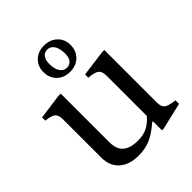

<svg xmlns="http://www.w3.org/2000/svg" viewBox="-217 -905 1043 1043"><g transform="rotate(-45 304.0 -383.5)"><path d="M239 10Q169 10 128.5 -26Q88 -62 88 -126V-420Q88 -453 73 -466Q58 -479 15 -483V-508L161 -528H178V-156Q178 -119 190.5 -96Q203 -73 229.5 -61.5Q256 -50 296 -50Q334 -50 364 -64Q394 -78 423 -111V-420Q423 -453 407.5 -466Q392 -479 345 -483V-508L496 -528H513V-126Q513 -92 528.5 -79.5Q544 -67 593 -61V-34L440 2H426V-67H420Q372 -25 331.5 -7.5Q291 10 239 10ZM298 -575Q252 -575 223 -603.5Q194 -632 194 -677Q194 -721 223 -749Q252 -777 298 -777Q344 -777 373.5 -749Q403 -721 403 -677Q403 -632 374 -603.5Q345 -575 298 -575ZM302 -603Q323 -603 336 -618.5Q349 -634 349 -665Q349 -704 334.5 -726.5Q320 -749 295 -749Q274 -749 261 -733Q248 -717 248 -686Q248 -647 262.5 -625Q277 -603 302 -603Z"/></g></svg>

Font: Hedvig Letters Serif 24pt 24pt
Style: Regular
Weight: 400
Version: Version 1.000